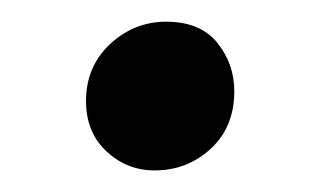

<svg xmlns="http://www.w3.org/2000/svg" viewBox="-20 -147 295 177"><path d="M122.5 10.1Q97 10.1 78.1 -7.5Q59.3 -25.1 59.3 -53.8Q59.3 -85.7 81.5 -106.4Q103.8 -127 133.1 -127Q164.7 -127 180.4 -107.5Q196 -87.9 196 -62.9Q196 -29.9 174.3 -9.9Q152.7 10.1 122.5 10.1Z"/></svg>

Font: Merriweather Light
Style: Regular
Weight: 300
Designer: Eben Sorkin
Foundry: Eben Sorkin
Version: Version 2.100